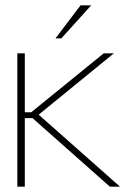

<svg xmlns="http://www.w3.org/2000/svg" viewBox="-20 -700 482 720"><path d="M45 -500V0H73V-257H102L392 0H430L125 -270L407 -500H369L97 -279H73V-500ZM188 -556H210L322 -680H282Z"/></svg>

Font: LT Wave Thin
Style: Regular
Weight: 100
Designer: Daniel Lyons
Version: Version 2.5 (Glyphs App)